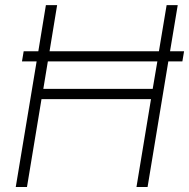

<svg xmlns="http://www.w3.org/2000/svg" viewBox="-20 -748 756 768"><path d="M716.3 -543 709.5 -502.4H653.3L570.3 0H525.9L584 -351.6H146L87.9 0H43L126.5 -502.4H67.9L74.7 -543H133.3L163.6 -727.5H208.5L178.2 -543H615.7L646.5 -727.5H690.9L660.2 -543ZM609.4 -502.4H171.4L153.3 -392.6H590.8Z"/></svg>

Font: Inter Display ExtraLight
Style: Italic
Weight: 200
Italic angle: -9.39999°
Designer: Rasmus Andersson
Foundry: rsms
Version: Version 4.000;git-a52131595